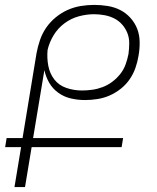

<svg xmlns="http://www.w3.org/2000/svg" viewBox="-20 -763 640 783"><path d="M39 0 66 -163H1L7 -200H72L129 -546Q134 -573 143 -599.5Q152 -626 168 -649.5Q184 -673 207 -692Q230 -711 256 -722.5Q282 -734 309.5 -738.5Q337 -743 364 -743Q392 -743 419.5 -738.5Q447 -734 470.5 -722Q494 -710 512 -690Q530 -670 539.5 -645.5Q549 -621 549.5 -592.5Q550 -564 545 -536Q541 -511 532.5 -486.5Q524 -462 509 -440Q494 -418 472.5 -401Q451 -384 427 -373.5Q403 -363 377 -359Q351 -355 327 -355Q297 -355 269 -361.5Q241 -368 218 -384.5Q195 -401 181 -425Q167 -449 161 -477L115 -200H482L476 -163H109L82 0ZM314 -394Q335 -394 356.5 -397Q378 -400 399 -408Q420 -416 438.5 -430Q457 -444 471 -462Q485 -480 492.5 -501Q500 -522 504 -543Q507 -565 507 -587Q507 -609 499.5 -628Q492 -647 478.5 -662.5Q465 -678 446.5 -687.5Q428 -697 406.5 -701Q385 -705 363 -705Q333 -705 301.5 -696.5Q270 -688 243 -668Q216 -648 198.5 -619Q181 -590 174 -559Q171 -526 177 -494.5Q183 -463 201.5 -439Q220 -415 250.5 -404.5Q281 -394 314 -394Z"/></svg>

Font: Iosevka Extralight Extended
Style: Italic
Weight: 200
Width: 7
Italic angle: -9°
Monospace: yes
Designer: Belleve Invis
Foundry: Belleve Invis
Version: Version 32.5.0; ttfautohint (v1.8.4)